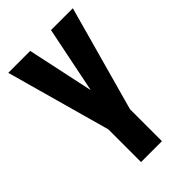

<svg xmlns="http://www.w3.org/2000/svg" viewBox="-221 -610 895 895"><g transform="rotate(-45 227.0 -162.0)"><path d="M229 -199.2 295.9 -528.3H439.9L295.4 -6.8V203.6H157.7V-12.2L14.2 -528.3H158.7Z"/></g></svg>

Font: MAUL Condensed Bold
Style: Condensed Bold
Weight: 700
Designer: MAUL
Version: Version 1.0; 2020; ttfautohint (v1.8.3)